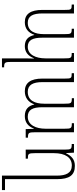

<svg xmlns="http://www.w3.org/2000/svg" viewBox="567 -1108 783 1957"><g transform="rotate(90 958.5 -129.5)"><path d="M520 -492V-469C572 -469 575 -463 575 -393V-202C575 -105 539 -21 457 -21C390 -21 364 -68 364 -171V-492H273V-469C324 -469 328 -463 328 -394V-187C328 -94 299 -21 212 -21C143 -21 117 -74 117 -171V-492H26V-469C78 -469 81 -465 81 -398V-170C81 -51 122 9 206 9C270 9 313 -25 334 -87H337C351 -27 384 9 450 9C507 9 550 -21 573 -83H577C576 -56 575 -29 575 -2V242H666V220C616 220 611 213 611 142V-492Z M1236 -492V-470C1288 -470 1292 -464 1292 -394V-202C1292 -105 1255 -21 1170 -21C1100 -21 1073 -68 1073 -171V-492H981V-470C1033 -470 1037 -464 1037 -395V-187C1037 -94 1005 -21 916 -21C845 -21 817 -74 817 -171V-492H726V-469C778 -469 781 -465 781 -398V-170C781 -51 824 9 910 9C975 9 1021 -25 1043 -87H1045C1059 -27 1094 9 1162 9C1224 9 1267 -21 1290 -83H1293L1296 0H1383V-23C1333 -23 1328 -29 1328 -100V-492Z M1671 -501C1607 -501 1571 -469 1543 -412H1540L1536 -492H1448V-469C1500 -469 1505 -464 1505 -395V0H1597V-22C1548 -22 1541 -26 1541 -96V-287C1541 -406 1587 -470 1667 -470C1743 -470 1770 -411 1770 -320V242H1917V211H1806V-319C1806 -445 1766 -501 1671 -501Z"/></g></svg>

Font: Noto Serif Armenian Condensed ExtraLight
Style: Regular
Weight: 200
Width: 3
Designer: Monotype Design Team
Foundry: Monotype Imaging Inc.
Version: Version 2.008